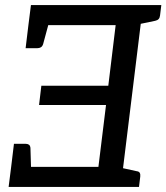

<svg xmlns="http://www.w3.org/2000/svg" viewBox="-20 -737 656 757"><path d="M456 0H14L24 -79H368L398 -323H134L143 -399H407L436 -638H92L102 -717H544ZM103 -54 24 -79 35 -170H81Q89 -170 94 -166.5Q99 -163 100 -154ZM177 -663 150 -563Q147 -554 141 -550.5Q135 -547 127 -547H81L92 -638L177 -663ZM514 -717H616L611 -676Q610 -667 605.5 -662Q601 -657 592 -655L515 -639ZM528 0H426L446 -78L519 -62Q528 -61 531 -55.5Q534 -50 533 -41Z"/></svg>

Font: Aleo
Style: Italic
Weight: 400
Italic angle: -7°
Designer: Alessio Laiso
Foundry: Alessio Laiso
Version: Version 2.001;gftools[0.9.29]